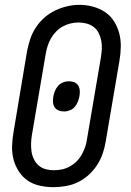

<svg xmlns="http://www.w3.org/2000/svg" viewBox="-20 -766 540 794"><path d="M201 8Q173 8 145 2Q117 -4 95 -19Q73 -34 58 -57Q43 -80 36 -106.5Q29 -133 30 -162Q31 -191 36 -220L92 -555Q97 -580 105 -604.5Q113 -629 128 -652Q143 -675 163.5 -693Q184 -711 208 -722.5Q232 -734 257.5 -740Q283 -746 308 -746Q337 -746 364.5 -738.5Q392 -731 414.5 -716Q437 -701 451.5 -678Q466 -655 473 -628.5Q480 -602 479.5 -573Q479 -544 474 -515L417 -180Q413 -155 404.5 -130.5Q396 -106 381.5 -83.5Q367 -61 346.5 -42.5Q326 -24 302 -12.5Q278 -1 252 3.5Q226 8 201 8ZM203 -62Q220 -62 236.5 -65.5Q253 -69 268.5 -77.5Q284 -86 297 -99Q310 -112 318.5 -127.5Q327 -143 332.5 -159Q338 -175 340 -192L397 -527Q400 -545 401 -562.5Q402 -580 399 -596.5Q396 -613 388.5 -628.5Q381 -644 368 -654Q355 -664 338.5 -668.5Q322 -673 304 -673Q288 -673 271.5 -669Q255 -665 239.5 -656.5Q224 -648 211.5 -635Q199 -622 190.5 -607Q182 -592 177 -576Q172 -560 169 -543L112 -208Q109 -191 108.5 -173Q108 -155 110.5 -138.5Q113 -122 120.5 -107Q128 -92 140 -81.5Q152 -71 168.5 -66.5Q185 -62 203 -62ZM246 -305Q234 -305 224 -308.5Q214 -312 207.5 -320.5Q201 -329 199.5 -340Q198 -351 200 -362V-364Q202 -376 206.5 -388Q211 -400 219.5 -410Q228 -420 240 -425Q252 -430 264 -430Q275 -430 285.5 -426.5Q296 -423 302 -414.5Q308 -406 309.5 -395Q311 -384 309 -373V-371Q307 -359 302.5 -347Q298 -335 290 -325Q282 -315 269.5 -310Q257 -305 246 -305Z"/></svg>

Font: iosevka_custom_sans_ss08
Style: Italic
Weight: 400
Italic angle: -10°
Designer: Belleve Invis
Foundry: Belleve Invis
Version: Version 10.3.0; ttfautohint (v1.8.3)